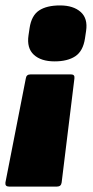

<svg xmlns="http://www.w3.org/2000/svg" viewBox="-23 -532 341 707"><path d="M239 -258Q253 -258 251 -243L204 140Q202 155 187 155H10Q-5 155 -3 140L72 -243Q74 -258 89 -258ZM198 -512Q247 -512 274 -488Q301 -464 294 -418L290 -391Q283 -344 254.5 -325Q226 -306 178 -306Q128 -306 101.5 -330.5Q75 -355 82 -402L86 -429Q93 -475 121 -493.5Q149 -512 198 -512Z"/></svg>

Font: Sofia Sans ExtraBlack
Style: Italic
Weight: 1000
Italic angle: -9°
Designer: Botio Nikoltchev, Ani Petrova
Foundry: lettersoup
Version: Version 4.100; ttfautohint (v1.8.4.7-5d5b)